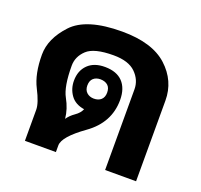

<svg xmlns="http://www.w3.org/2000/svg" viewBox="-103 -676 830 791"><g transform="rotate(20 312.5 -280.0)"><path d="M206.1 -141.6Q217.8 -159.2 238.3 -173.3Q258.8 -187.5 266.1 -205.6Q225.6 -211.9 206.1 -239.3Q186.5 -266.6 186.5 -302.2Q186.5 -346.2 213.6 -372.8Q240.7 -399.4 289.1 -398.9Q339.4 -398.4 365.7 -371.1Q392.6 -342.8 392.6 -292Q392.6 -192.4 304.9 -129.9Q217.3 -67.4 217.3 -29.3V0H81.5V-136.2Q81.5 -165.5 53.7 -219.5Q25.9 -273.4 25.9 -357.9Q25.9 -428.2 87.2 -494.1Q148.4 -560.1 304.7 -560.1Q437 -560.1 502.9 -500Q568.8 -439.9 568.8 -353.5V0H433.1V-353.5Q433.1 -394.5 401.9 -425.3Q370.6 -456.1 304.7 -456.1Q219.7 -456.1 188.2 -426.5Q156.7 -397 156.7 -356.9Q156.7 -265.1 179.4 -224.4Q202.1 -183.6 206.1 -141.6ZM332 -302.2Q332 -323.2 320.3 -333.7Q308.6 -344.2 288.1 -344.7Q269 -344.7 257.1 -334.2Q245.1 -323.7 245.1 -302.2Q245.1 -282.7 257.1 -271.7Q269 -260.7 288.1 -260.3Q308.6 -260.3 320.3 -271.2Q332 -282.2 332 -302.2Z"/></g></svg>

Font: Roboto Web
Style: Bold
Weight: 700
Designer: Google
Version: Version 1.200310; 2013